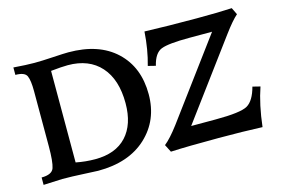

<svg xmlns="http://www.w3.org/2000/svg" viewBox="-91 -896 1612 1098"><g transform="rotate(-15 715.0 -346.5)"><path d="M369.1 2.9Q355 2.9 284.4 -1Q213.9 -4.9 157.2 -4.9Q143.6 -4.9 45.9 0V-43.9Q107.9 -43.9 119.9 -79.1Q131.8 -114.3 131.8 -206.5V-533.2Q131.8 -595.2 119.9 -622.3Q107.9 -649.4 52.7 -649.4V-693.4Q128.9 -687.5 176.3 -687.5Q218.8 -687.5 286.4 -691.7Q354 -695.8 378.4 -695.8Q558.6 -695.8 659.7 -600.8Q760.7 -505.9 760.7 -345.7Q760.7 -192.4 655.5 -94.7Q550.3 2.9 369.1 2.9ZM369.6 -65.4Q490.7 -65.4 555.2 -135Q619.6 -204.6 619.6 -330.6Q619.6 -470.7 550.5 -548.1Q481.4 -625.5 356 -625.5Q320.8 -625.5 255.9 -618.7V-76.7Q312.5 -65.4 369.6 -65.4ZM1340.8 4.9Q1226.1 0 1082.5 0Q896 0 798.3 4.9L775.4 -40Q811.5 -68.8 861.3 -134.8L1203.1 -596.7H1068.8Q944.8 -596.7 902.1 -580.1Q859.4 -563.5 842.3 -491.7L797.4 -502.9Q823.2 -592.8 830.1 -698.2Q963.4 -693.4 1138.2 -693.4Q1261.2 -693.4 1346.7 -697.8L1366.7 -656.7Q1334.5 -628.9 1283.7 -560.1L948.2 -106.9H1092.3Q1241.2 -106.9 1282.5 -130.9Q1323.7 -154.8 1344.7 -233.9L1389.6 -222.7Q1355.5 -124 1340.8 4.9Z"/></g></svg>

Font: Kelvinch
Style: Bold
Weight: 700
Designer: Paul James Miller
Foundry: High-Logic / Made with FontCreator
Version: Version 3.501;March 28, 2021;FontCreator 13.0.0.2683 64-bit